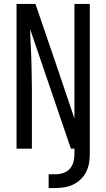

<svg xmlns="http://www.w3.org/2000/svg" viewBox="-20 -755 540 975"><path d="M227 200V130H262Q282 130 301.5 123.5Q321 117 334.5 102Q348 87 353 67.5Q358 48 358 28V0H340L133 -607Q133 -597 133.5 -588Q134 -579 134 -570L139 -459Q140 -418 141 -376.5Q142 -335 142 -294V0H64V-735H160Q210 -590 259.5 -444.5Q309 -299 358 -153V-735H436V28Q436 51 432 74Q428 97 417.5 118Q407 139 390 155.5Q373 172 352 182Q331 192 308 196Q285 200 262 200Z"/></svg>

Font: Iosevka Term SS14
Style: Regular
Weight: 400
Monospace: yes
Designer: Belleve Invis
Foundry: Belleve Invis
Version: Version 24.1.1; ttfautohint (v1.8.4)